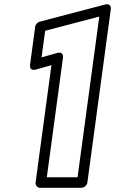

<svg xmlns="http://www.w3.org/2000/svg" viewBox="-20 -867 546 912"><path d="M451.6 -788.3 348.4 -25H202.4L278.9 -591C279.2 -593.5 284.6 -624.7 250.1 -615L177.4 -594.4L194.5 -720.9ZM506 -821C510.5 -854.6 480.7 -845.9 477.7 -845.1L168.8 -764.1C159.3 -761.6 148.7 -751.9 147.1 -740L122.9 -561C118.2 -526.4 149.2 -536.3 151.7 -537L224.4 -557.6L149 0C147.5 10.7 155.5 25 170.6 25H366.6C377.3 25 393 15.1 395 0Z"/></svg>

Font: Hussar Techniczny
Style: Bold 
Weight: 700
Foundry: Cannot Into Space Fonts
Version: Version 0.77